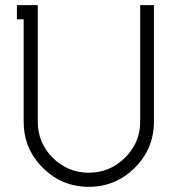

<svg xmlns="http://www.w3.org/2000/svg" viewBox="-20 -699 682 737"><path d="M44.9 -679.2H125V-231.9Q125 -150.9 182.4 -93.5Q239.7 -36.1 320.8 -36.1Q401.9 -36.1 460 -93.8Q518.1 -151.4 518.1 -231.9V-679.2H570.8V-231.9Q570.8 -128.4 497.6 -55.2Q424.3 18.1 320.8 18.1Q217.3 18.1 144 -55.2Q70.8 -128.4 70.8 -231.9V-625H44.9Z"/></svg>

Font: Rawengulk
Style: Demibold
Weight: 600
Version: Version 0.92